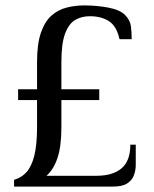

<svg xmlns="http://www.w3.org/2000/svg" viewBox="-20 -690 568 710"><path d="M32 0V-25Q60 -33 78.5 -54Q97 -75 107 -115Q117 -155 117 -220V-320H47V-360H117V-460Q117 -528 131.5 -569.5Q146 -611 170.5 -632.5Q195 -654 226.5 -662Q258 -670 292 -670Q337 -670 380 -662Q423 -654 442 -635Q461 -616 464 -593.5Q467 -571 467 -545H422Q411 -594 382.5 -612Q354 -630 312 -630Q282 -630 258.5 -616.5Q235 -603 221 -566.5Q207 -530 207 -460V-360H347V-320H207V-220Q207 -148 192.5 -105.5Q178 -63 152 -40H337Q397 -40 429.5 -67.5Q462 -95 462 -155H482V-80Q482 -60 475 -41.5Q468 -23 450 -11.5Q432 0 397 0Z"/></svg>

Font: El Messiri
Style: Regular
Weight: 400
Designer: Mohamed Gaber
Foundry: Kief Type Foundry
Version: Version 2.020